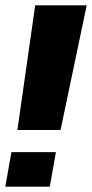

<svg xmlns="http://www.w3.org/2000/svg" viewBox="-32 -695 346 723"><path d="M33.5 -205.5H196L294.5 -675H100.5ZM-12 8H155.5L178.5 -122H11Z"/></svg>

Font: Anybody
Style: Bold Italic
Weight: 700
Italic angle: -10°
Designer: Tyler Finck
Foundry: Etcetera Type Company
Version: Version 1.113;gftools[0.9.25]